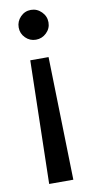

<svg xmlns="http://www.w3.org/2000/svg" viewBox="-85 -747 386 806"><g transform="rotate(-10 108.0 -344.5)"><path d="M147 -503 160 22H57L69 -503ZM108 -711Q134 -711 153 -692Q172 -673 172 -647Q172 -621 153 -602.5Q134 -584 108 -584Q82 -584 63.5 -602.5Q45 -621 45 -647Q45 -673 63.5 -692Q82 -711 108 -711Z"/></g></svg>

Font: Red Hat Display Medium
Style: Regular
Weight: 500
Designer: Pentagram / MCKL
Foundry: Pentagram / MCKL
Version: Version 1.005; Red Hat Display Medium